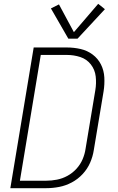

<svg xmlns="http://www.w3.org/2000/svg" viewBox="-20 -983 616 1003"><path d="M34 0H222Q255 0 289 -6.5Q323 -13 355 -30Q387 -47 412 -74Q437 -101 451 -133.5Q465 -166 470 -199L521 -505Q527 -542 525 -578.5Q523 -615 507.5 -646Q492 -677 464 -698Q436 -719 401 -727Q366 -735 329 -735H156ZM222 -39H84L193 -696H329Q366 -696 399.5 -685Q433 -674 454.5 -646.5Q476 -619 480 -583.5Q484 -548 478 -512L427 -206Q423 -178 411.5 -151Q400 -124 379.5 -101.5Q359 -79 332.5 -64.5Q306 -50 277.5 -44.5Q249 -39 222 -39ZM337 -781H385L528 -935L493 -963L366 -815L288 -960L246 -939Z"/></svg>

Font: Iosevka Sparkle Extralight
Style: Italic
Weight: 200
Italic angle: -9°
Designer: Belleve Invis
Foundry: Belleve Invis
Version: Version 4.5.0; ttfautohint (v1.8.3)